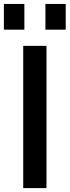

<svg xmlns="http://www.w3.org/2000/svg" viewBox="-37 -964 357 984"><path d="M-17.1 -812V-943.8H87.9V-812ZM195.8 -812V-943.8H299.8V-812ZM201.2 0H82V-729H201.2Z"/></svg>

Font: BDO Grotesk Medium
Style: Regular
Weight: 500
Designer: Deni Anggara
Foundry: Lokal Container
Version: Version 2.000